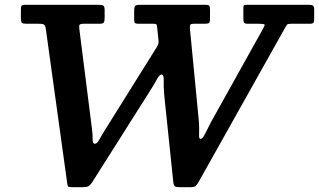

<svg xmlns="http://www.w3.org/2000/svg" viewBox="-20 -770 1329 800"><path d="M421.5 -235Q404.5 -208 394.5 -189.5Q384.5 -171 375.5 -171Q365.5 -171 366 -189.2Q366.5 -207.5 362.5 -238.5L310.5 -649.5Q309 -662 311.5 -666.5Q314 -671 329 -671H395Q410 -671 413 -676.8Q416 -682.5 416 -697.5V-728.5Q416 -743 410.5 -746.5Q405 -750 391 -750H85Q72.5 -750 69.8 -745.8Q67 -741.5 67 -728.5V-695Q67 -679 71 -675Q75 -671 90.5 -671H142Q154.5 -671 160 -669.2Q165.5 -667.5 167.8 -662Q170 -656.5 171.5 -645.5L259.5 -10.5Q261 3 263.5 6.5Q266 10 281.5 10H322.5Q341.5 10 348.5 5.8Q355.5 1.5 363 -9L603 -388Q621.5 -417 633 -438.2Q644.5 -459.5 652.5 -459.5Q663.5 -459.5 662.2 -434.2Q661 -409 664.5 -371.5L702 -12Q703.5 3.5 709.2 6.8Q715 10 731.5 10H773Q789 10 795 5Q801 0 806.5 -10L1168.5 -655.5Q1173 -663.5 1176 -667.2Q1179 -671 1193 -671H1270.5Q1282.5 -671 1285.8 -675.2Q1289 -679.5 1289 -691V-730Q1289 -743.5 1283.8 -746.8Q1278.5 -750 1265.5 -750H1009Q999 -750 996.5 -748.2Q994 -746.5 994 -736V-691.5Q994 -679.5 997.2 -675.2Q1000.5 -671 1013.5 -671H1056Q1080.5 -671 1082.2 -667.8Q1084 -664.5 1075.5 -649.5L858.5 -260Q851 -245.5 843.2 -229.5Q835.5 -213.5 828.8 -202.5Q822 -191.5 816.5 -191.5Q810 -191.5 809.5 -200.8Q809 -210 809.8 -229Q810.5 -248 807.5 -276L771.5 -649Q770.5 -662.5 772.8 -666.8Q775 -671 790.5 -671H831.5Q846 -671 850.5 -674Q855 -677 855 -690.5V-731.5Q855 -743.5 851.2 -746.8Q847.5 -750 836.5 -750H565.5Q548 -750 543.5 -745.8Q539 -741.5 539 -723.5V-687.5Q539 -676.5 542.8 -673.8Q546.5 -671 557.5 -671H618Q627.5 -671 630.8 -669Q634 -667 634.5 -658L640 -607Q642 -591 638.2 -583Q634.5 -575 627.5 -564.5Z"/></svg>

Font: Besley SemiBold
Style: Italic
Weight: 600
Italic angle: -13°
Designer: Owen Earl
Foundry: indestructible type*
Version: Version 2.001